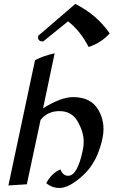

<svg xmlns="http://www.w3.org/2000/svg" viewBox="-20 -932 578 971"><path d="M281.2 18.6Q242.7 18.6 213.9 -5.9Q241.2 -56.6 285.6 -75.2Q297.9 -43 324.7 -43Q371.6 -43 398.4 -171.4Q403.3 -193.8 403.3 -215.3Q403.3 -263.7 373.3 -316.9Q343.3 -370.1 280.8 -370.1Q220.2 -370.1 185.1 -325.2L115.7 0L22.5 5.9L157.2 -627.9Q204.6 -651.9 256.3 -662.1L197.8 -384.3Q288.6 -440.9 349.6 -440.9Q440.4 -440.9 477.5 -376Q503.4 -331.5 503.4 -279.3Q503.4 -255.9 498 -231Q472.7 -112.8 401.9 -47.1Q331.1 18.6 281.2 18.6ZM428.2 -694.3Q387.2 -774.9 324.2 -824.2L198.2 -722.2Q172.4 -722.2 172.4 -742.7Q172.4 -746.6 173.3 -751L360.8 -912.1Q469.2 -857.9 534.7 -763.2Q492.7 -715.8 428.2 -694.3Z"/></svg>

Font: Balgruf
Style: Italic
Weight: 500
Italic angle: -12°
Designer: Paul James Miller
Foundry: High-Logic / Made with FontCreator
Version: Version 1.201;March 28, 2021;FontCreator 13.0.0.2683 64-bit